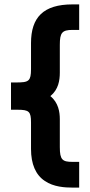

<svg xmlns="http://www.w3.org/2000/svg" viewBox="-20 -813 410 873"><path d="M310 40H340V-77H310C264 -77 252 -86 252 -144V-271C252 -303 246 -346 209 -376C246 -406 252 -448 252 -483V-609C252 -664 262 -677 310 -677H340V-793H310C177 -793 121 -734 121 -617V-498C121 -471 118 -457 110 -449C100 -439 82 -438 48 -438H30V-314H60C112 -314 121 -306 121 -256V-136C121 -67 142 -18 184 10C224 37 275 40 310 40Z"/></svg>

Font: All Genders v4
Style: Bold
Weight: 700
Designer: Rassam Alawdi
Foundry: Rassam Art
Version: Version 3.100;FEAKit 1.0